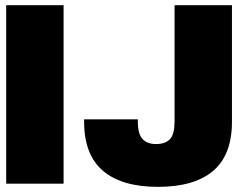

<svg xmlns="http://www.w3.org/2000/svg" viewBox="-20 -708 918 740"><path d="M225.1 0H3.9V-688H225.1ZM874 -238.8Q874 -110.4 800.8 -48.8Q728 12.2 588.9 12.2Q450.7 12.2 377.9 -48.8Q304.2 -110.8 304.2 -238.8V-248H511.2V-240.2Q511.2 -191.9 528.8 -172.9Q545.9 -152.8 582 -152.8Q617.7 -152.8 636.2 -172.9Q652.8 -192.4 652.8 -240.2V-688H874Z"/></svg>

Font: Archivo-RBTV
Style: Regular
Weight: 500
Designer: Hector Gatti
Foundry: Hector Gatti
Version: ""